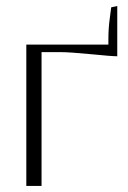

<svg xmlns="http://www.w3.org/2000/svg" viewBox="-20 -614 423 634"><path d="M367.2 -428.2Q349.1 -428.2 279.8 -435.1Q210.4 -441.9 178.2 -441.9H117.2V0H66.9V-466.8H337.9V-484.9Q337.9 -521 342.8 -555.7L347.2 -589.8L367.2 -594.2Z"/></svg>

Font: Resagokr
Style: Light
Weight: 300
Designer: gluk
Foundry: gluk
Version: Version 0.95